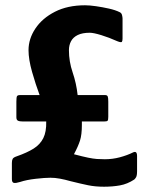

<svg xmlns="http://www.w3.org/2000/svg" viewBox="-20 -695 579 727"><path d="M374 12Q341 12 314 6.5Q287 1 247 -9Q226 -15 207 -18.5Q188 -22 171 -22Q150 -22 115 -18Q80 -14 56 -6Q40 -1 32.5 -2.5Q25 -4 25 -17Q25 -32 25 -47.5Q25 -63 25 -78Q25 -88 28 -93.5Q31 -99 43 -103Q83 -117 107.5 -132.5Q132 -148 144 -172Q156 -196 155 -235Q133 -235 111 -235Q89 -235 67 -235Q54 -235 48 -238Q42 -241 42 -251Q42 -266 42 -280.5Q42 -295 42 -310Q42 -327 44.5 -331Q47 -335 56 -335Q75 -335 93 -335Q111 -335 130 -335Q115 -375 101.5 -422.5Q88 -470 88 -505Q88 -548 114 -587Q140 -626 188 -650.5Q236 -675 302 -675Q319 -675 343.5 -671.5Q368 -668 392.5 -662.5Q417 -657 433 -649Q440 -646 442 -638Q444 -630 444 -625Q444 -606 444 -587Q444 -568 444 -549Q444 -540 441.5 -536.5Q439 -533 424 -539Q393 -553 363.5 -562Q334 -571 320 -571Q292 -571 274.5 -562.5Q257 -554 249 -539Q241 -524 241 -505Q241 -462 255 -421Q269 -380 274 -335Q300 -335 326 -335Q352 -335 378 -335Q386 -335 388 -329.5Q390 -324 390 -310Q390 -296 390 -281.5Q390 -267 390 -253Q390 -241 387.5 -238Q385 -235 374 -235Q353 -235 332 -235Q311 -235 290 -235Q290 -232 290 -228.5Q290 -225 290 -222Q290 -185 283 -163Q276 -141 260 -111Q294 -102 313.5 -98Q333 -94 347 -93Q361 -92 377 -92Q406 -92 434 -99.5Q462 -107 484 -118Q499 -125 499 -104V-47Q499 -30 495 -23.5Q491 -17 488 -15Q462 2 434 7Q406 12 374 12Z"/></svg>

Font: Glory Thin ExtraBold
Style: Regular
Weight: 800
Version: Version 1.011